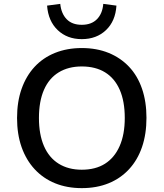

<svg xmlns="http://www.w3.org/2000/svg" viewBox="-20 -962 845 991"><path d="M402 9Q326 9 264.5 -16Q203 -41 159 -88.5Q115 -136 91.5 -202.5Q68 -269 68 -353Q68 -437 91.5 -503.5Q115 -570 158.5 -617Q202 -664 264 -689Q326 -714 402 -714Q479 -714 540.5 -689Q602 -664 646 -617.5Q690 -571 713 -504Q736 -437 736 -354Q736 -270 713 -203Q690 -136 646 -88.5Q602 -41 540.5 -16Q479 9 402 9ZM402 -86Q473 -86 522 -117Q571 -148 597.5 -208Q624 -268 624 -353Q624 -439 598 -498.5Q572 -558 522.5 -588.5Q473 -619 402 -619Q333 -619 283 -588.5Q233 -558 207 -498.5Q181 -439 181 -353Q181 -268 207 -208Q233 -148 283 -117Q333 -86 402 -86ZM402 -760Q327 -760 278 -806.5Q229 -853 223 -933L291 -942Q296 -892 324 -863Q352 -834 402 -834Q452 -834 480.5 -863Q509 -892 513 -942L581 -933Q576 -853 527 -806.5Q478 -760 402 -760Z"/></svg>

Font: Nunito Sans 9pt SemiBold
Style: Regular
Weight: 600
Version: Version 3.101;gftools[0.9.27]